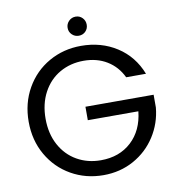

<svg xmlns="http://www.w3.org/2000/svg" viewBox="-93 -950 964 1040"><g transform="rotate(-10 389.0 -430.0)"><path d="M605 -495Q576 -556 521 -589.5Q466 -623 393 -623Q320 -623 261.5 -589.5Q203 -556 169.5 -493.5Q136 -431 136 -349Q136 -267 169.5 -205Q203 -143 261.5 -109.5Q320 -76 393 -76Q495 -76 561 -137Q627 -198 638 -302H360V-376H735V-306Q727 -220 681 -148.5Q635 -77 560 -35.5Q485 6 393 6Q296 6 216 -39.5Q136 -85 89.5 -166Q43 -247 43 -349Q43 -451 89.5 -532.5Q136 -614 216 -659.5Q296 -705 393 -705Q504 -705 589.5 -650Q675 -595 714 -495ZM339 -813Q339 -835 354.5 -850.5Q370 -866 392 -866Q414 -866 429 -850.5Q444 -835 444 -813Q444 -791 429 -776Q414 -761 392 -761Q370 -761 354.5 -776Q339 -791 339 -813Z"/></g></svg>

Font: Poppins A&M
Style: Regular-A&M
Weight: 400
Designer: Ninad Kale (Devanagari), Jonny Pinhorn (Latin)
Foundry: Indian Type Foundry
Version: 4.004